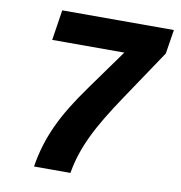

<svg xmlns="http://www.w3.org/2000/svg" viewBox="-79 -773 798 847"><g transform="rotate(10 320.0 -350.0)"><path d="M129 0Q137 -51 151 -97Q165 -143 186 -188.5Q207 -234 236 -281.5Q265 -329 304 -383L434 -564H111L132 -700H632L615 -592L470 -376Q428 -314 398 -264Q368 -214 347.5 -171Q327 -128 313.5 -87Q300 -46 292 0Z"/></g></svg>

Font: Georama ExtraCondensed Thin
Style: Bold Italic
Weight: 700
Italic angle: -9°
Version: Version 1.001